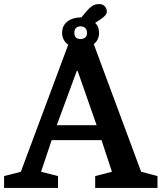

<svg xmlns="http://www.w3.org/2000/svg" viewBox="-33 -920 791 940"><path d="M271 -759C271 -732 284 -713 301 -701L69 -79L-13 -58V0H251V-58L168 -79L220 -234H464L515 -79L433 -58V0H738V-58L658 -79L426 -704C443 -717 452 -736 452 -759C452 -779 446 -795 433 -808C478 -837 490 -847 490 -864C490 -881 478 -900 453 -900C424 -900 410 -891 366 -835H363C310 -834 271 -808 271 -759ZM331 -759C331 -779 341 -791 361 -791C381 -791 393 -779 393 -759C393 -739 381 -729 361 -729C341 -729 331 -739 331 -759ZM347 -573 440 -307H245L343 -573Z"/></svg>

Font: Domine
Style: Bold
Weight: 700
Designer: Pablo Impallari, Rodrigo Fuenzalida, Brenda Gallo
Foundry: Pablo Impallari, Rodrigo Fuenzalida, Brenda Gallo
Version: Version 2.000